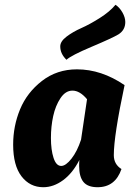

<svg xmlns="http://www.w3.org/2000/svg" viewBox="-20 -773 586 803"><path d="M319 -189 344 -358Q314 -394 283 -394Q254 -394 233 -362.5Q212 -331 202.5 -287.5Q193 -244 193 -196Q193 -146 204 -112.5Q215 -79 236 -79Q255 -79 279 -109.5Q303 -140 319 -189ZM312 -104Q284 -49 244 -19.5Q204 10 161 10Q105 10 70 -35.5Q35 -81 35 -168Q35 -246 64 -316Q93 -386 155.5 -434.5Q218 -483 302 -483Q404 -483 501 -417Q456 -205 456 -124Q456 -86 488 -66Q462 10 388 10Q347 10 329 -12Q311 -34 311 -79Q311 -95 312 -104ZM475 -629Q450 -614 363.5 -577.5Q277 -541 258 -523Q232 -548 232 -579Q232 -600 258.5 -620Q285 -640 320 -655.5Q355 -671 397 -697.5Q439 -724 463 -753Q480 -742 492 -721Q504 -700 504 -681Q504 -647 475 -629Z"/></svg>

Font: Overlock Black
Style: Italic
Weight: 900
Designer: Dario Muhafara
Foundry: Dario Manuel Muhafara
Version: Version 1.002